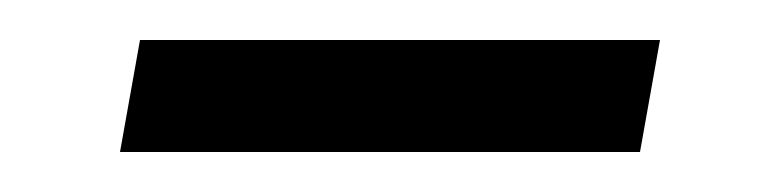

<svg xmlns="http://www.w3.org/2000/svg" viewBox="-20 -305 390 96"><path d="M40 -229 50 -285H310L300 -229Z"/></svg>

Font: Spectral
Style: Italic
Weight: 400
Italic angle: -10°
Designer: Jean-Baptiste Levee
Foundry: Production Type
Version: Version 2.001